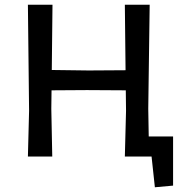

<svg xmlns="http://www.w3.org/2000/svg" viewBox="-20 -662 781 812"><path d="M508 0 513 -193 512 -280 348 -281 198 -280 197 -202 201 0H98L103 -193L98 -642H202L199 -366L355 -364L511 -365L508 -642H613L607 -202L609 -85H712V123L635 130L621 0Z"/></svg>

Font: Alegreya Sans Medium
Style: Regular
Weight: 500
Designer: Juan Pablo del Peral
Foundry: Huerta Tipografica
Version: Version 2.007